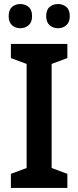

<svg xmlns="http://www.w3.org/2000/svg" viewBox="-20 -932 388 952"><path d="M314 0H34V-70L112 -99V-615L34 -644V-714H314V-644L236 -615V-99L314 -70ZM23 -852Q23 -883 39.5 -897.5Q56 -912 81 -912Q105 -912 122 -897.5Q139 -883 139 -852Q139 -822 122 -807Q105 -792 81 -792Q56 -792 39.5 -807Q23 -822 23 -852ZM209 -852Q209 -883 226 -897.5Q243 -912 268 -912Q292 -912 309 -897.5Q326 -883 326 -852Q326 -822 309 -807Q292 -792 268 -792Q243 -792 226 -807Q209 -822 209 -852Z"/></svg>

Font: Noto Sans SemiCondensed SemiBold
Style: Regular
Weight: 600
Width: 4
Designer: Monotype Design Team
Foundry: Monotype Imaging Inc.
Version: Version 2.013; ttfautohint (v1.8.4.7-5d5b)